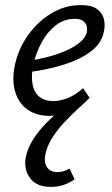

<svg xmlns="http://www.w3.org/2000/svg" viewBox="-20 -445 441 754"><path d="M174 10Q122 10 87 -15.5Q52 -41 39 -86.5Q26 -132 39 -192Q53 -255 90.5 -307.5Q128 -360 181.5 -392.5Q235 -425 298 -425Q338 -425 359.5 -410.5Q381 -396 387.5 -372Q394 -348 388 -321Q379 -275 337.5 -243.5Q296 -212 233 -192Q170 -172 95 -162L98 -207Q161 -217 209 -234Q257 -251 286 -272.5Q315 -294 321 -318Q323 -327 321 -339.5Q319 -352 308 -361.5Q297 -371 273 -371Q232 -371 199.5 -346Q167 -321 145 -281Q123 -241 112 -197Q102 -153 107 -119Q112 -85 133 -66.5Q154 -48 190 -48Q215 -48 246 -60Q277 -72 306 -99L332 -61Q314 -44 294.5 -31Q275 -18 254 -9Q233 0 212.5 5Q192 10 174 10ZM180 289Q124 289 98.5 255Q73 221 81 174Q88 138 108.5 105Q129 72 159.5 40.5Q190 9 228 -22Q266 -53 307 -84L332 -61Q312 -41 285 -16.5Q258 8 231 37Q204 66 184 98Q164 130 158 163Q152 195 165.5 213Q179 231 206 231Q219 231 231 227Q243 223 253 217L273 259Q254 273 230.5 281Q207 289 180 289Z"/></svg>

Font: Ysabeau Infant Medium
Style: Italic
Weight: 500
Italic angle: -12°
Designer: Christian Thalmann (Catharsis Fonts)
Version: Version 2.001;gftools[0.9.30]; featfreeze: ss01,ss02,lnum